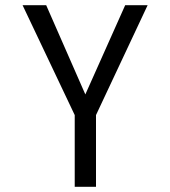

<svg xmlns="http://www.w3.org/2000/svg" viewBox="-20 -720 656 740"><path d="M268 0V-276.5L67 -700H158L324.5 -320.5H293L462.5 -700H549L350 -276.5V0Z"/></svg>

Font: Overpass Mono
Style: Regular
Weight: 400
Designer: Delve Withrington, Dave Bailey
Foundry: Delve Fonts LLC
Version: Version 4.000